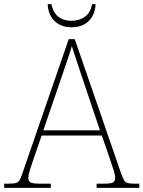

<svg xmlns="http://www.w3.org/2000/svg" viewBox="-24 -902 689 922"><path d="M-4 0V-20H18Q41 -20 52 -23Q63 -26 69.5 -36Q76 -46 83 -68L306 -714H335L558 -68Q566 -46 572 -36Q578 -26 589 -23Q600 -20 623 -20H645V0H440V-20H474Q512 -20 520.5 -27Q529 -34 529 -48Q529 -60 523 -80Q517 -100 510.5 -119Q504 -138 501 -147L465 -251H176L140 -147Q137 -138 130.5 -119Q124 -100 118 -80Q112 -60 112 -48Q112 -34 121 -27Q130 -20 167 -20H220V0ZM184 -276H456L379 -505Q370 -532 359 -564.5Q348 -597 338 -628Q328 -659 321 -680Q317 -665 306.5 -634Q296 -603 285 -570.5Q274 -538 266 -515ZM319 -771Q285 -771 259.5 -785Q234 -799 220 -824.5Q206 -850 205 -882H223Q231 -841 256.5 -821.5Q282 -802 319 -802Q356 -802 383.5 -821.5Q411 -841 418 -882H435Q434 -850 420 -824.5Q406 -799 380.5 -785Q355 -771 319 -771Z"/></svg>

Font: Noto Rashi Hebrew Thin
Style: Regular
Weight: 250
Version: Version 1.006